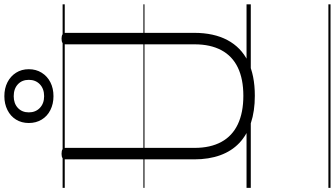

<svg xmlns="http://www.w3.org/2000/svg" viewBox="-356 -844 1574 903"><g transform="rotate(-90 431.5 -392.0)"><path d="M433 19Q361 19 305 0.5Q249 -18 211 -54Q173 -90 153.5 -143.5Q134 -197 134 -266V-871Q134 -881 140 -885.5Q146 -890 160 -890Q175 -890 181.5 -885.5Q188 -881 188 -871V-264Q188 -190 216 -138.5Q244 -87 299 -61Q354 -35 433 -35Q512 -35 566 -61Q620 -87 647.5 -138.5Q675 -190 675 -264V-871Q675 -881 681.5 -885.5Q688 -890 702 -890Q729 -890 729 -871V-266Q729 -174 695 -110Q661 -46 595.5 -13.5Q530 19 433 19ZM431 -928Q395 -928 366 -942.5Q337 -957 321 -983.5Q305 -1010 305 -1044Q305 -1078 321 -1104Q337 -1130 366 -1144.5Q395 -1159 431 -1159Q468 -1159 496.5 -1144.5Q525 -1130 541.5 -1104Q558 -1078 558 -1044Q558 -1010 541.5 -983.5Q525 -957 496.5 -942.5Q468 -928 431 -928ZM431 -972Q466 -972 487 -992Q508 -1012 508 -1044Q508 -1076 487 -1095.5Q466 -1115 431 -1115Q397 -1115 376 -1095.5Q355 -1076 355 -1044Q355 -1012 376 -992Q397 -972 431 -972ZM0 365H863V375H0ZM0 -20H863V0H0ZM0 -505H863V-500H0ZM0 -885H863V-875H0Z"/></g></svg>

Font: Playwrite IT Moderna Guides
Style: Regular
Weight: 400
Designer: Veronika Burian, José Scaglione
Foundry: TypeTogether
Version: Version 1.003